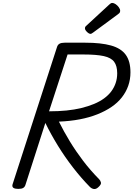

<svg xmlns="http://www.w3.org/2000/svg" viewBox="-20 -1269 906 1304"><path d="M104 14Q82 14 71.5 7Q61 0 65 -16L368 -952Q373 -966 385 -972.5Q397 -979 419 -979H560Q666 -979 734 -960Q802 -941 834 -897Q866 -853 866 -778Q866 -729 851 -686.5Q836 -644 807.5 -607.5Q779 -571 737 -542.5Q695 -514 641 -492.5Q587 -471 521.5 -458.5Q456 -446 380 -443Q414 -375 454.5 -308.5Q495 -242 544 -177.5Q593 -113 654 -51Q662 -43 665.5 -29.5Q669 -16 646 4Q631 17 616.5 14.5Q602 12 590 0Q532 -59 476.5 -130.5Q421 -202 373 -280Q325 -358 288 -434L153 -14Q149 0 138 7Q127 14 104 14ZM313 -513Q377 -513 431.5 -518.5Q486 -524 533 -535.5Q580 -547 618.5 -563Q657 -579 686.5 -600.5Q716 -622 735.5 -648Q755 -674 765.5 -705Q776 -736 776 -771Q776 -821 755.5 -849Q735 -877 685 -888Q635 -899 547 -899H439ZM595 -1039Q584 -1039 570.5 -1052.5Q557 -1066 557 -1076Q557 -1080 558 -1084Q559 -1088 566 -1094L722 -1238Q728 -1243 732 -1246Q736 -1249 743 -1249Q753 -1249 765.5 -1240.5Q778 -1232 787 -1219.5Q796 -1207 796 -1197Q796 -1190 794 -1185Q792 -1180 781 -1172L614 -1049Q608 -1045 603.5 -1042Q599 -1039 595 -1039Z"/></svg>

Font: Playwrite IE
Style: Regular
Weight: 400
Designer: Veronika Burian, José Scaglione
Foundry: TypeTogether
Version: Version 1.002